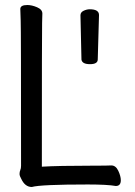

<svg xmlns="http://www.w3.org/2000/svg" viewBox="-20 -731 540 766"><path d="M107 15Q80 15 65 -17Q58 -29 58 -37Q58 -46 61 -52.5Q64 -59 64 -70Q64 -621 62.5 -649.5Q61 -678 61 -695Q61 -711 89 -711Q107 -711 128 -702Q149 -693 149 -677Q149 -665 148 -639.5Q147 -614 147 -66Q213 -70 349 -70Q411 -70 424 -71Q442 -71 452 -49.5Q462 -28 462 -12Q462 11 442 11Q408 5 331 5Q142 5 107 15ZM339 -475Q308 -475 305 -493L301 -670Q301 -682 313.5 -688Q326 -694 338 -694Q375 -694 375 -671L370 -494Q370 -475 339 -475Z"/></svg>

Font: LXGW WenKai Mono Medium
Style: Regular
Weight: 500
Monospace: yes
Designer: LXGW / Fontworks Inc.
Foundry: LXGW / Fontworks Inc.
Version: Version 1.520; June 14, 2025